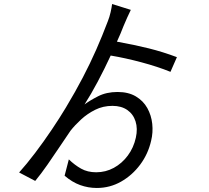

<svg xmlns="http://www.w3.org/2000/svg" viewBox="-20 -862 1040 954"><path d="M564 -405Q618 -405 655 -383Q692 -361 712 -325Q732 -289 736.5 -246.5Q741 -204 731 -163Q716 -97 676.5 -44Q637 9 581.5 40.5Q526 72 461 72Q418 72 378 57.5Q338 43 301 11L322 -70Q351 -42 383 -24Q415 -6 458 -6Q505 -6 545.5 -28Q586 -50 615 -89Q644 -128 655 -178Q665 -223 653.5 -259Q642 -295 612.5 -315.5Q583 -336 539 -336Q492 -336 453 -316.5Q414 -297 383 -268.5Q352 -240 330 -212Q308 -180 278 -135Q248 -90 216 -44Q184 2 155 37L75 -5Q112 -46 154.5 -102Q197 -158 237 -217.5Q277 -277 307 -327Q355 -407 391.5 -477Q428 -547 458 -615Q488 -683 516 -757Q524 -777 529.5 -801Q535 -825 537 -842L630 -813Q622 -797 611.5 -773.5Q601 -750 594 -733Q587 -714 578.5 -694.5Q570 -675 561 -655Q650 -639 720 -621.5Q790 -604 859 -578L827 -505Q763 -531 682.5 -552.5Q602 -574 530 -586Q499 -519 465.5 -456Q432 -393 400 -343Q425 -362 467 -383.5Q509 -405 564 -405Z"/></svg>

Font: Source Han Sans SC
Style: Regular
Weight: 400
Designer: Ryoko NISHIZUKA 西塚涼子 (kana, bopomofo & ideographs); Paul D. Hunt (Latin, Greek & Cyrillic); Sandoll Communications 산돌커뮤니
Foundry: Adobe
Version: Version 2.002;hotconv 1.0.116;makeotfexe 2.5.65601; ttfautoh